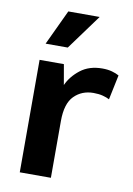

<svg xmlns="http://www.w3.org/2000/svg" viewBox="-81 -749 557 802"><g transform="rotate(10 198.0 -348.5)"><path d="M60 0V-477H163L178 -391Q195 -429 232 -458Q269 -487 325 -487Q348 -487 366 -482Q384 -477 396 -470L374 -365Q363 -371 346 -375.5Q329 -380 306 -380Q257 -380 224.5 -347.5Q192 -315 192 -241V0ZM167 -548H73L143 -697H276Z"/></g></svg>

Font: Mukta
Style: Bold
Weight: 700
Designer: Girish Dalvi and Yashodeep Gholap
Foundry: Ek Type
Version: Version 2.538;PS 1.002;hotconv 16.6.51;makeotf.lib2.5.65220;